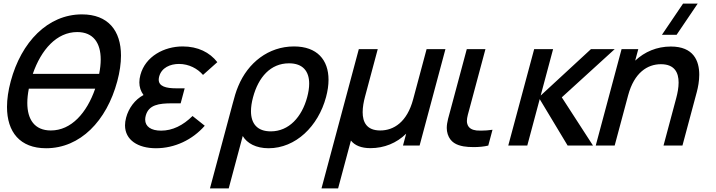

<svg xmlns="http://www.w3.org/2000/svg" viewBox="-20 -815 4008 1075"><path d="M438.9 -734.5C247.4 -734.5 98.9 -579.5 40.1 -360C26.2 -308.1 19.2 -259.8 19.2 -216.3C19.2 -75.7 91.9 15 238.1 15C429.1 15 576.9 -137.5 636.6 -360C650.5 -411.9 657.4 -460.1 657.4 -503.6C657.4 -644.1 584.8 -734.5 438.9 -734.5ZM412.4 -635.5C502.7 -635.5 543.9 -574.2 543.9 -481.9C543.9 -457.1 541 -430.1 535.2 -401.5H163.7C210.5 -537 297.4 -635.5 412.4 -635.5ZM264.7 -84.5C173.9 -84.5 132.9 -146 132.9 -238.6C132.9 -263.2 135.8 -290 141.4 -318.5H512.9C466.1 -183 379.2 -84.5 264.7 -84.5Z M1058 -165.5C1004.9 -113 946 -83.5 882 -83.5C825.5 -83.5 792.9 -106.6 792.9 -145.4C792.9 -152.3 793.9 -159.7 796 -167.5C812.4 -228.5 869.5 -236.5 943.5 -236.5H991.5L1014 -320.5H966.5C909.2 -320.5 868.7 -331.6 868.7 -368.9C868.7 -374.2 869.5 -380.1 871.2 -386.5C884.5 -436 932.6 -457 982.1 -457C1038.1 -457 1086.5 -430.5 1116.6 -395.5L1196.8 -467C1154 -522 1087.9 -555 1002.9 -555C898.9 -555 794 -499.5 766.1 -395.5C762.2 -380.9 760.2 -367 760.2 -353.8C760.2 -327.7 767.9 -304.2 783.5 -283C734.5 -257 700 -208.5 686.1 -156.5C682 -141.1 680 -126.7 680 -113.2C680 -31.1 752.6 15 853.1 15C958.1 15 1057.2 -32 1126.4 -111Z M1155.5 240H1260.5L1339.1 -53.5C1363.1 -12.5 1413.8 15 1483.8 15C1635.3 15 1761.6 -107.5 1805.5 -271.5C1814.8 -305.9 1819.4 -338.4 1819.4 -368.4C1819.4 -479.6 1755.6 -555 1626 -555C1483 -555 1368 -463.5 1313.9 -332.5C1300.9 -302.5 1292 -269.5 1282.4 -233.5ZM1496.1 -79.5C1420.4 -79.5 1385.2 -122.8 1385.2 -192.5C1385.2 -215.7 1389.1 -242 1396.8 -270.5C1426.9 -383 1494.7 -460.5 1598.2 -460.5C1675.2 -460.5 1711.1 -416.6 1711.1 -346.7C1711.1 -324 1707.3 -298.6 1699.9 -271C1670 -159.5 1597.6 -79.5 1496.1 -79.5Z M1780 240H1873L1944.8 -28C1966.4 -0.5 2002.9 14.5 2053.9 14.5C2131.4 14.5 2200.6 -14 2254.1 -66.5L2236.3 0H2329.3L2474 -540H2368.5L2293.2 -259C2258.9 -131 2184.4 -84.5 2108.9 -84.5C2033 -84.5 2010.5 -131.1 2010.5 -187C2010.5 -215.4 2016.3 -246.2 2023.9 -274.5L2095 -540H1989Z M2575.6 4.5C2590.6 7.1 2610.7 8.6 2631.9 8.6C2660 8.6 2690.3 6 2713.8 0L2737.5 -88.5C2716.8 -85.3 2694 -83.6 2672.9 -83.6C2664.2 -83.6 2655.8 -83.9 2647.9 -84.5C2624.2 -87.5 2603.7 -96.5 2596.6 -120.5C2594.9 -125.9 2594.1 -131.5 2594.1 -137.7C2594.1 -157.9 2602.3 -183 2611.6 -217.5L2698 -540H2593.5L2505.7 -212.5C2493.1 -165.5 2481.4 -130.7 2481.4 -98.6C2481.4 -86.7 2483 -75.1 2486.8 -63.5C2501.6 -18 2536.5 -2.5 2575.6 4.5Z M2825.7 0H2932.2L3001.8 -260L3158.2 0H3300.2L3125.5 -270L3421.8 -540H3288.8L3007.2 -280L3076.8 -540H2970.8Z M3886.5 -795H3804.5L3686.1 -620H3768.1ZM3736.1 -554.5C3657.6 -554.5 3589.2 -525 3536.4 -475.5L3553.7 -540H3460.2L3315.5 0H3421.5L3496.8 -281C3531.1 -409 3605.5 -455.5 3680.5 -455.5C3756.9 -455.5 3779.5 -408.8 3779.5 -352.8C3779.5 -324.5 3773.7 -293.7 3766.1 -265.5L3695 0H3801L3881.4 -300C3888.4 -326.3 3895.1 -361.2 3895.1 -396.7C3895.1 -474.2 3863.5 -554.5 3736.1 -554.5Z"/></svg>

Font: Manrope
Style: SemiBoldItalic
Weight: 600
Italic angle: -15°
Designer: Mikhail Sharanda
Foundry: Mikhail Sharanda
Version: Version 4.502;hotconv 1.0.109;makeotfexe 2.5.65596